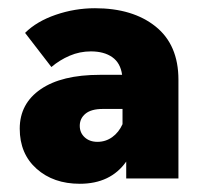

<svg xmlns="http://www.w3.org/2000/svg" viewBox="-20 -735 488 467"><path d="M174 -288Q110 -288 69 -324.5Q28 -361 28 -422Q28 -483 79 -518Q130 -553 223 -553H277Q273 -582 253 -596Q233 -610 201 -610Q174 -610 149.5 -599.5Q125 -589 105 -572L41 -655Q69 -683 115.5 -699Q162 -715 211 -715Q303 -715 358.5 -670.5Q414 -626 414 -541V-301H287V-342Q249 -288 174 -288ZM217 -390Q237 -390 253 -401.5Q269 -413 278 -433V-470H230Q202 -470 188 -458.5Q174 -447 174 -429Q174 -412 186 -401Q198 -390 217 -390Z"/></svg>

Font: Wix Madefor Text ExtraBold
Style: Regular
Weight: 800
Designer: Dalton Maag Ltd
Foundry: Dalton Maag Ltd
Version: Version 3.100